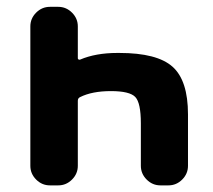

<svg xmlns="http://www.w3.org/2000/svg" viewBox="-20 -566 626 565"><path d="M209 -394.5Q209 -392.6 210.9 -391.1Q212.9 -389.6 215.8 -390.6Q261.7 -410.2 325.2 -410.2Q328.1 -410.2 331.1 -410.2Q442.4 -410.2 487.8 -369.6Q533.2 -329.1 533.2 -229.5V-78.1Q533.2 -54.7 516.1 -37.6Q499 -20.5 475.6 -20.5H452.1Q428.7 -20.5 411.6 -37.6Q394.5 -54.7 394.5 -78.1V-203.1Q394.5 -263.7 377.9 -280.8Q361.3 -297.9 306.6 -297.9Q251 -297.9 215.8 -280.3Q209 -277.3 209 -269.5V-78.1Q209 -54.7 191.9 -37.6Q174.8 -20.5 151.4 -20.5H127Q103.5 -20.5 86.4 -37.6Q69.3 -54.7 69.3 -78.1V-488.3Q69.3 -511.7 86.4 -528.8Q103.5 -545.9 127 -545.9H151.4Q174.8 -545.9 191.9 -528.8Q209 -511.7 209 -488.3Z"/></svg>

Font: Gen Jyuu Gothic P Bold
Style: Bold
Weight: 700
Designer: [Source Han Sans]
Ryoko NISHIZUKA  (kana & ideographs); Paul D. Hunt (Latin, Greek & Cyrillic); Wenlong ZHANG  (bopomofo
Version: Version 1.002.20150607